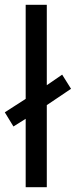

<svg xmlns="http://www.w3.org/2000/svg" viewBox="-29 -780 316 800"><path d="M78 0V-285L27 -253L-9 -312L78 -368V-760H166V-425L230 -469L267 -410L166 -342V0Z"/></svg>

Font: Noto Sans Tifinagh Adrar
Style: Regular
Weight: 400
Designer: JamraPatel
Foundry: JamraPatel LLC
Version: Version 2.006; ttfautohint (v1.8.4.7-5d5b)